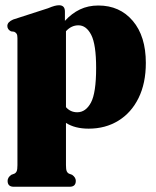

<svg xmlns="http://www.w3.org/2000/svg" viewBox="-20 -479 594 732"><path d="M227.5 -435V-399.5Q253.5 -428 284.8 -443Q316 -458 355 -458Q436.5 -458 486.2 -399.5Q536 -341 536 -239Q536 -161.5 508.2 -105.2Q480.5 -49 431.2 -18.8Q382 11.5 318 11.5Q265.5 11.5 231.5 -10.5V150.5Q231.5 166.5 234.2 173.2Q237 180 243 183L255 187.5Q269 197.5 269 210.5Q269 233 245.5 233H32.5Q9 233 9 210.5Q9 197.5 23 187.5L35 183Q41 180 43.8 173.2Q46.5 166.5 46.5 150.5V-333.5Q46.5 -345 43.5 -350Q40.5 -355 34 -358L22 -359.5Q8 -366.5 8 -380Q8 -395 30 -404.5L163 -447.5Q178.5 -454 188 -456.5Q197.5 -459 205 -459Q227.5 -459 227.5 -435ZM279 -382.5Q252 -382.5 231.5 -360V-70.5Q248.5 -51 274.5 -51Q307 -51 326.8 -88Q346.5 -125 346.5 -220Q346.5 -309.5 327.8 -346Q309 -382.5 279 -382.5Z"/></svg>

Font: Fraunces 144pt S050 Black
Style: Regular
Weight: 900
Version: Version 1.000; ttfautohint (v1.8.3)